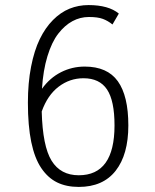

<svg xmlns="http://www.w3.org/2000/svg" viewBox="-20 -726 610 757"><path d="M314 -463.5Q403 -463.5 444.5 -405.8Q486 -348 486 -231.5Q486 -116.5 436 -52.8Q386 11 290.5 11Q241.5 11 205.2 -6.8Q169 -24.5 142.8 -63.2Q116.5 -102 103.2 -166.2Q90 -230.5 90 -321Q90 -399 102.5 -463Q115 -527 136.8 -571.8Q158.5 -616.5 188.8 -647Q219 -677.5 254.2 -691.8Q289.5 -706 329 -706Q408 -706 448.5 -672.5L423.5 -629.5Q405.5 -644 385.5 -651.5Q365.5 -659 330.5 -659Q296 -659 265.5 -642.5Q235 -626 209.5 -593Q184 -560 167 -504.2Q150 -448.5 145.5 -376Q176.5 -419 220.2 -441.2Q264 -463.5 314 -463.5ZM309 -417.5Q255 -417.5 211.2 -384.2Q167.5 -351 144.5 -286.5Q148 -149.5 183.5 -92.2Q219 -35 290.5 -35Q431.5 -35 431.5 -231.5Q431.5 -329 402 -373.2Q372.5 -417.5 309 -417.5Z"/></svg>

Font: League Mono Narrow UltraLight
Style: Regular
Weight: 200
Width: 3
Designer: Tyler Finck
Foundry: The League of Moveable Type / Tyler Finck
Version: Version 2.210